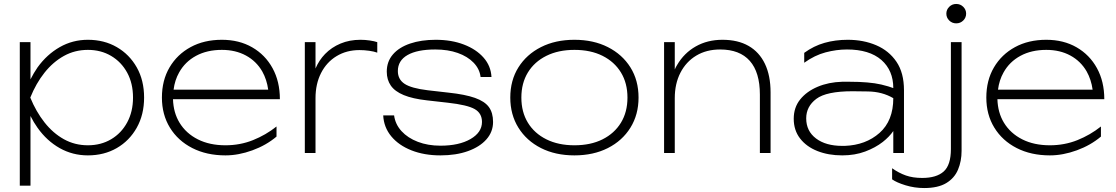

<svg xmlns="http://www.w3.org/2000/svg" viewBox="-20 -773 5640 970"><path d="M80 -560H134V-372Q150 -404 170 -433Q217 -498 282 -535Q347 -572 424 -572Q506 -572 570 -535Q634 -498 671 -432.5Q708 -367 708 -280Q708 -194 671 -128Q634 -62 570 -25Q506 12 424 12Q347 12 282 -24.5Q217 -61 170 -127Q150 -155 134 -187V165H80ZM652 -280Q652 -352 622.5 -406Q593 -460 541.5 -490.5Q490 -521 424 -521Q358 -521 303 -490.5Q248 -460 205 -406Q162 -352 133 -280Q162 -209 205 -154.5Q248 -100 303 -69.5Q358 -39 424 -39Q490 -39 541.5 -69.5Q593 -100 622.5 -154.5Q652 -209 652 -280Z M1119 12Q1024 12 951.5 -25Q879 -62 838.5 -128Q798 -194 798 -280Q798 -367 836.5 -432.5Q875 -498 943 -535Q1011 -572 1101 -572Q1188 -572 1254 -534Q1320 -496 1357 -428.5Q1394 -361 1394 -272H854Q856 -204 887 -153Q920 -99 979.5 -69Q1039 -39 1119 -39Q1193 -39 1258 -65Q1323 -91 1377 -134V-83Q1325 -39 1255 -13.5Q1185 12 1119 12ZM1335 -320Q1328 -371 1305 -412Q1275 -464 1222.5 -492.5Q1170 -521 1101 -521Q1026 -521 970.5 -491Q915 -461 885 -407Q863 -368 857 -320Z M1520 -560H1574V-427Q1592 -469 1622 -500Q1655 -534 1700.5 -553Q1746 -572 1801 -572Q1824 -572 1848 -568.5Q1872 -565 1886 -560V-507Q1870 -513 1845 -516.5Q1820 -520 1796 -520Q1731 -520 1680.5 -489.5Q1630 -459 1602 -404Q1574 -349 1574 -277V0H1520Z M2471 -157Q2471 -107 2437.5 -69Q2404 -31 2344 -9.5Q2284 12 2205 12Q2123 12 2058.5 -13.5Q1994 -39 1956.5 -84.5Q1919 -130 1916 -190H1971Q1977 -145 2008.5 -110.5Q2040 -76 2091 -56.5Q2142 -37 2205 -37Q2299 -37 2357 -70.5Q2415 -104 2415 -157Q2415 -201 2378 -222Q2341 -243 2243 -254L2137 -266Q2065 -274 2020 -292.5Q1975 -311 1954.5 -340.5Q1934 -370 1934 -411Q1934 -462 1965 -498Q1996 -534 2052 -553Q2108 -572 2181 -572Q2261 -572 2323.5 -548Q2386 -524 2423 -482Q2460 -440 2463 -384H2408Q2403 -425 2372.5 -456.5Q2342 -488 2292.5 -505.5Q2243 -523 2179 -523Q2088 -523 2039 -495Q1990 -467 1990 -414Q1990 -372 2024 -349.5Q2058 -327 2141 -317L2246 -305Q2330 -296 2379.5 -278.5Q2429 -261 2450 -232Q2471 -203 2471 -157Z M2882 12Q2786 12 2713 -25Q2640 -62 2599 -128Q2558 -194 2558 -280Q2558 -367 2599 -432.5Q2640 -498 2713 -535Q2786 -572 2882 -572Q2978 -572 3051 -535Q3124 -498 3165 -432.5Q3206 -367 3206 -280Q3206 -194 3165 -128Q3124 -62 3051 -25Q2978 12 2882 12ZM2882 -39Q2964 -39 3024 -69Q3084 -99 3117 -153Q3150 -207 3150 -280Q3150 -353 3117 -407Q3084 -461 3024 -491Q2964 -521 2882 -521Q2801 -521 2740.5 -491Q2680 -461 2647 -407Q2614 -353 2614 -280Q2614 -207 2647 -153Q2680 -99 2740.5 -69Q2801 -39 2882 -39Z M3335 -560H3389V-422Q3394 -434 3401 -445Q3436 -505 3495 -538.5Q3554 -572 3630 -572Q3708 -572 3762 -541Q3816 -510 3844.5 -450.5Q3873 -391 3873 -306V0H3819V-295Q3819 -408 3768 -465.5Q3717 -523 3618 -523Q3549 -523 3497.5 -492Q3446 -461 3417.5 -405.5Q3389 -350 3389 -277V0H3335Z M4235 -360Q4254 -360 4271 -360Q4371 -360 4432 -346Q4473 -336 4493 -328Q4493 -417 4433 -470Q4372 -523 4259 -523Q4206 -523 4151 -508.5Q4096 -494 4043 -456V-506Q4091 -541 4145.5 -556.5Q4200 -572 4263 -572Q4342 -572 4406.5 -544.5Q4471 -517 4509 -461Q4547 -405 4547 -317V0H4493V-111Q4473 -82 4440 -56Q4403 -27 4351 -7.5Q4299 12 4235 12Q4165 12 4109.5 -10Q4054 -32 4022 -73.5Q3990 -115 3990 -173Q3990 -230 4022.5 -270.5Q4055 -311 4110.5 -334.5Q4166 -358 4235 -360ZM4493 -277Q4437 -310 4364.5 -311Q4292 -312 4287 -312Q4155 -312 4104 -273.5Q4053 -235 4053 -175Q4053 -111 4102.5 -73.5Q4152 -36 4235 -36Q4241 -36 4248 -36Q4354 -40 4423.5 -101.5Q4493 -163 4493 -277Z M4784 -560H4838V-11Q4838 41 4820 84Q4802 127 4760.5 152Q4719 177 4649 177Q4600 177 4554.5 163Q4509 149 4487 133V77Q4521 101 4556.5 113.5Q4592 126 4639 126Q4711 126 4747.5 93.5Q4784 61 4784 -20ZM4811 -655Q4790 -655 4775.5 -669.5Q4761 -684 4761 -704Q4761 -724 4775.5 -738.5Q4790 -753 4811 -753Q4832 -753 4846.5 -738.5Q4861 -724 4861 -704Q4861 -684 4846.5 -669.5Q4832 -655 4811 -655Z M5284 12Q5189 12 5116.5 -25Q5044 -62 5003.5 -128Q4963 -194 4963 -280Q4963 -367 5001.5 -432.5Q5040 -498 5108 -535Q5176 -572 5266 -572Q5353 -572 5419 -534Q5485 -496 5522 -428.5Q5559 -361 5559 -272H5019Q5021 -204 5052 -153Q5085 -99 5144.5 -69Q5204 -39 5284 -39Q5358 -39 5423 -65Q5488 -91 5542 -134V-83Q5490 -39 5420 -13.5Q5350 12 5284 12ZM5500 -320Q5493 -371 5470 -412Q5440 -464 5387.5 -492.5Q5335 -521 5266 -521Q5191 -521 5135.5 -491Q5080 -461 5050 -407Q5028 -368 5022 -320Z"/></svg>

Font: Bounded
Style: Regular
Weight: 200
Designer: Vlad Churkin
Version: Version 1.0